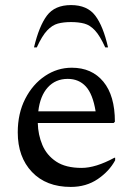

<svg xmlns="http://www.w3.org/2000/svg" viewBox="-20 -727 524 757"><path d="M259 10Q162 10 106 -49Q50 -108 50 -205Q50 -280 79.5 -337.5Q109 -395 157.5 -427.5Q206 -460 263 -460Q342 -460 387.5 -405Q433 -350 433 -247L428 -242H129Q130 -196 147 -155.5Q164 -115 201.5 -90Q239 -65 302 -65Q357 -65 431 -105H434V-95Q411 -52 365.5 -21Q320 10 259 10ZM247 -416Q199 -416 168.5 -382.5Q138 -349 131 -288H357Q346 -356 318.5 -386Q291 -416 247 -416ZM114 -540Q134 -624 165 -665.5Q196 -707 260 -707Q324 -707 355.5 -665.5Q387 -624 406 -540H395Q374 -586 354.5 -607Q335 -628 312.5 -634Q290 -640 260 -640Q230 -640 208 -634Q186 -628 166 -607Q146 -586 125 -540Z"/></svg>

Font: Spectral
Style: Regular
Weight: 400
Designer: Jean-Baptiste Levee
Foundry: Production Type
Version: Version 2.001